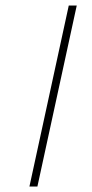

<svg xmlns="http://www.w3.org/2000/svg" viewBox="-20 -678 333 698"><path d="M87 0 230 -658H259L116 0Z"/></svg>

Font: Ysabeau Office Thin
Style: Italic
Weight: 250
Italic angle: -12°
Designer: Christian Thalmann (Catharsis Fonts)
Version: Version 2.001;gftools[0.9.30]; featfreeze: tnum,lnum,ss02